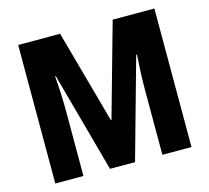

<svg xmlns="http://www.w3.org/2000/svg" viewBox="-103 -835 1043 956"><g transform="rotate(-15 419.0 -357.0)"><path d="M350 0 209 -515H205Q209 -472 211 -423Q213 -374 213 -335V0H68V-714H284L417 -233H420L555 -714H770V0H620V-338Q620 -379 622 -426Q624 -473 627 -515H623L479 0Z"/></g></svg>

Font: Noto Sans Ethiopic Condensed ExtraBold
Style: Regular
Weight: 800
Width: 3
Designer: Monotype Design Team
Foundry: Monotype Imaging Inc.
Version: Version 2.102; ttfautohint (v1.8.4.7-5d5b)